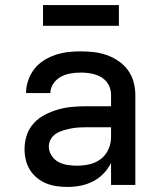

<svg xmlns="http://www.w3.org/2000/svg" viewBox="-20 -731 640 759"><path d="M247 8Q226 8 204.5 5Q183 2 163 -6Q143 -14 126 -28Q109 -42 98 -60Q87 -78 82 -99Q77 -120 77 -142Q77 -170 86 -197Q95 -224 114 -244.5Q133 -265 158.5 -278Q184 -291 211 -298.5Q238 -306 265.5 -308.5Q293 -311 321 -311H419V-356Q419 -370 414.5 -383.5Q410 -397 401 -408Q392 -419 380 -426Q368 -433 354.5 -437Q341 -441 327 -442.5Q313 -444 299 -444Q278 -444 258 -440.5Q238 -437 220.5 -427.5Q203 -418 191 -400.5Q179 -383 179 -363Q179 -363 179 -363Q179 -363 179 -363H83Q83 -363 83 -363Q83 -363 83 -364Q83 -389 91.5 -413.5Q100 -438 115.5 -458Q131 -478 153 -492Q175 -506 199 -514Q223 -522 248 -525Q273 -528 299 -528Q325 -528 351 -525Q377 -522 401.5 -513.5Q426 -505 448 -490Q470 -475 485.5 -454Q501 -433 508 -407.5Q515 -382 515 -356V0H419V-87Q407 -63 389 -44.5Q371 -26 347.5 -14Q324 -2 298.5 3Q273 8 247 8ZM284 -76Q309 -76 333.5 -81.5Q358 -87 378 -102Q398 -117 408.5 -140.5Q419 -164 419 -189V-228H321Q306 -228 290.5 -227Q275 -226 260 -223Q245 -220 230 -215.5Q215 -211 202 -203Q189 -195 181 -181Q173 -167 173 -152Q173 -133 183.5 -116.5Q194 -100 210.5 -91Q227 -82 246 -79Q265 -76 284 -76ZM150 -629V-711H450V-629Z"/></svg>

Font: Iosevka Custom Medium Extended
Style: Regular
Weight: 500
Width: 7
Monospace: yes
Designer: Belleve Invis
Foundry: Belleve Invis
Version: Version 11.2.4; ttfautohint (v1.8.4)